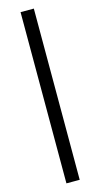

<svg xmlns="http://www.w3.org/2000/svg" viewBox="-151 -832 569 1094"><g transform="rotate(-15 134.0 -285.0)"><path d="M95.5 -790V220H173.8V-790Z"/></g></svg>

Font: Unageo Variable
Style: Regular
Weight: 300
Designer: Richard Sepsi
Foundry: Richard Sepsi
Version: Version 2.200